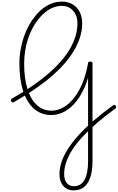

<svg xmlns="http://www.w3.org/2000/svg" viewBox="-20 -1440 1463 2385"><path d="M895 925Q840 925 800.5 900Q761 875 740 829.5Q719 784 719 721Q719 646 746 567.5Q773 489 826 406.5Q879 324 958.5 236.5Q1038 149 1144.5 57Q1251 -35 1384 -131Q1396 -139 1403.5 -137.5Q1411 -136 1418 -125Q1425 -115 1423 -106Q1421 -97 1410 -89Q1284 2 1182.5 89.5Q1081 177 1005 259.5Q929 342 878.5 420Q828 498 802.5 574Q777 650 777 723Q777 794 809 833.5Q841 873 901 873Q985 873 1029.5 794Q1074 715 1074 564V-473Q1048 -386 1012 -314.5Q976 -243 932 -186.5Q888 -130 837 -90.5Q786 -51 730.5 -31Q675 -11 616 -11Q493 -11 404.5 -87.5Q316 -164 268.5 -307Q221 -450 221 -647Q221 -737 235.5 -821.5Q250 -906 276.5 -982.5Q303 -1059 340 -1125.5Q377 -1192 422 -1246.5Q467 -1301 519.5 -1340Q572 -1379 630 -1399.5Q688 -1420 748 -1420Q824 -1420 880.5 -1387Q937 -1354 969 -1293.5Q1001 -1233 1001 -1150Q1001 -1051 965.5 -951.5Q930 -852 861.5 -753Q793 -654 691 -556Q589 -458 453.5 -362Q318 -266 151 -171Q139 -165 131.5 -169Q124 -173 118 -184Q114 -196 117 -203.5Q120 -211 130 -217Q290 -307 419 -399Q548 -491 646 -584.5Q744 -678 809.5 -772Q875 -866 908.5 -961Q942 -1056 942 -1150Q942 -1216 917 -1264.5Q892 -1313 849 -1340Q806 -1367 748 -1367Q695 -1367 644 -1347.5Q593 -1328 547 -1292Q501 -1256 459.5 -1205Q418 -1154 385 -1092Q352 -1030 328.5 -959Q305 -888 292.5 -809Q280 -730 280 -647Q280 -467 321 -336Q362 -205 438.5 -135Q515 -65 621 -65Q699 -65 771 -108Q843 -151 903.5 -229Q964 -307 1007.5 -415.5Q1051 -524 1074 -656Q1074 -666 1081 -670.5Q1088 -675 1102 -675Q1129 -675 1129 -656V564Q1129 680 1102 761.5Q1075 843 1023 884Q971 925 895 925Z"/></svg>

Font: Playwrite BE WAL ExtraLight
Style: Regular
Weight: 250
Version: Version 1.002